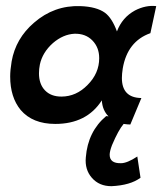

<svg xmlns="http://www.w3.org/2000/svg" viewBox="-20 -418 560 660"><path d="M517 -397 497 -304Q418 -276 402 -183Q399 -164 399 -150Q399 -82 466 -81L428 10Q419 10 405 8Q387 29 365 81Q357 102 357 114Q357 144 396 143Q417 143 452 120L463 193Q428 219 363 222Q321 222 296 193.5Q271 165 275 123Q282 34 345 -19L353 -18Q332 -39 330 -73Q278 8 170 8Q92 8 51 -40Q15 -84 15 -155Q15 -177 20 -207Q34 -286 97 -340Q166 -400 256 -397Q312 -395 341 -374Q365 -356 382 -310Q400 -358 444 -382Q481 -401 517 -397ZM321 -218Q321 -255 297.5 -279Q274 -303 236 -302Q197 -300 162 -270Q126 -238 117 -196Q114 -181 114 -166Q114 -129 134.5 -107.5Q155 -86 191 -86Q242 -86 281 -126Q321 -166 321 -218Z"/></svg>

Font: GFS Neohellenic Rg
Style: Bold Italic
Weight: 700
Italic angle: -12°
Designer: Designed by Takis Katsoulidis and George D. Matthiopoulos.
Foundry: Designed by Takis Katsoulidis and George D. Matthiopoulos.
Version: Version 1.0